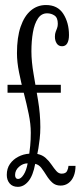

<svg xmlns="http://www.w3.org/2000/svg" viewBox="-20 -731 333 764"><path d="M10 -362V-393.5H222V-362ZM51 12.5Q30 12.5 18.5 -1Q7 -14.5 7 -35Q7 -60.5 19.5 -78.5Q32 -96.5 52.5 -107.2Q73 -118 96.5 -119.5Q98 -128 100.2 -151Q102.5 -174 102.5 -203Q102.5 -237.5 94.2 -277.5Q86 -317.5 75 -359.8Q64 -402 55.8 -443Q47.5 -484 47.5 -519.5Q47.5 -582 62 -624.5Q76.5 -667 102.5 -689Q128.5 -711 163 -711Q209.5 -711 232 -675.8Q254.5 -640.5 254.5 -591.5Q254.5 -571 247.8 -559Q241 -547 227 -547Q213 -547 205.8 -558Q198.5 -569 198.5 -585Q198.5 -596.5 201.5 -604.2Q204.5 -612 207.2 -619.2Q210 -626.5 210 -636.5Q210 -660.5 197 -669.2Q184 -678 167.5 -678Q144.5 -678 130.8 -657.2Q117 -636.5 111 -602.2Q105 -568 105 -527Q105 -486 113.8 -435.5Q122.5 -385 131.5 -331.2Q140.5 -277.5 140.5 -225Q140.5 -201 138 -178.8Q135.5 -156.5 132.8 -140.8Q130 -125 128.5 -118.5Q148.5 -114.5 162 -102.2Q175.5 -90 185.2 -75.5Q195 -61 204.2 -50.5Q213.5 -40 225 -40Q242 -40 247 -50.8Q252 -61.5 252.5 -71H280.5Q280.5 -47.5 273.2 -30Q266 -12.5 252.5 -2.5Q239 7.5 221 7.5Q201 7.5 188 -4.5Q175 -16.5 165 -32.8Q155 -49 144.8 -62.5Q134.5 -76 120 -79Q111.5 -32 93 -9.8Q74.5 12.5 51 12.5ZM52.5 -19Q63 -19 74 -35.8Q85 -52.5 90 -81Q71 -81 55.5 -67.2Q40 -53.5 40 -34.5Q40 -27.5 43 -23.2Q46 -19 52.5 -19Z"/></svg>

Font: Imbue Light
Style: Regular
Weight: 300
Designer: Tyler Finck
Foundry: Etcetera Type Company
Version: Version 1.102